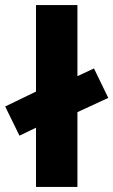

<svg xmlns="http://www.w3.org/2000/svg" viewBox="-32 -740 448 760"><path d="M110.5 0V-234.5L45 -203L-11.5 -318.5L110.5 -377.5V-720H274.5V-438.5L340 -469L396.5 -352.5L274.5 -296V0Z"/></svg>

Font: Geologica
Style: Bold
Weight: 700
Designer: Sindre Bremnes, Frode Helland
Foundry: Monokrom Skriftforlag AS
Version: Version 1.010; ttfautohint (v1.8.4.7-5d5b);gftools[0.9.28]